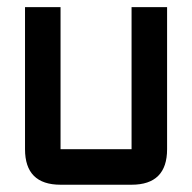

<svg xmlns="http://www.w3.org/2000/svg" viewBox="-20 -508 528 528"><path d="M341.8 -488.3H439.5V-97.7Q439.5 0 341.8 0H146.5Q48.8 0 48.8 -97.7V-488.3H146.5V-97.7H341.8Z"/></svg>

Font: BabelStone Runic
Style: Regular
Weight: 400
Designer: Andrew West
Foundry: BabelStone
Version: Version 7.004 November 9, 2023